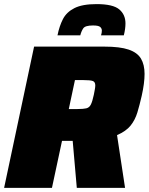

<svg xmlns="http://www.w3.org/2000/svg" viewBox="-25 -915 724 935"><path d="M-5 0 141 -688H483Q559 -688 601.5 -673.5Q644 -659 661.5 -629.5Q679 -600 679 -555Q679 -533 675.5 -506Q672 -479 665 -448Q655 -404 644 -367.5Q633 -331 611 -303.5Q589 -276 545 -257L584 0H349L329 -229H277L228 0ZM310 -384H352Q381 -384 395.5 -387.5Q410 -391 417.5 -406Q425 -421 432 -454Q435 -469 437 -480.5Q439 -492 439 -499Q439 -516 427 -520.5Q415 -525 381 -525H340ZM255 -743Q264 -788 281.5 -822Q299 -856 337.5 -875.5Q376 -895 445 -895Q525 -895 555.5 -869.5Q586 -844 586 -801Q586 -788 584 -773.5Q582 -759 578 -743H467Q469 -749 470 -755Q471 -761 471 -766Q471 -777 462.5 -784Q454 -791 428 -791Q390 -791 380.5 -777Q371 -763 366 -743Z"/></svg>

Font: Saira Black
Style: Italic
Weight: 900
Italic angle: -12°
Designer: Hector Gatti with collaboration of the Omnibus-Type team
Foundry: Omnibus-Type
Version: Version 1.100; ttfautohint (v1.8.3)